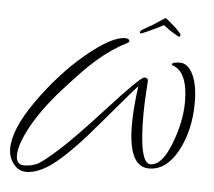

<svg xmlns="http://www.w3.org/2000/svg" viewBox="-49 -635 850 762"><g transform="rotate(5 376.0 -254.0)"><path d="M82 74Q52 74 31.5 48Q11 22 11 -13Q11 -90 92 -205Q133 -263 178 -313Q223 -363 273 -405Q374 -489 427 -489Q445 -489 445 -478Q445 -474 440 -472Q377 -440 322 -392Q294 -368 262.5 -335Q231 -302 194 -261Q121 -179 80 -105Q40 -31 40 11Q40 49 71 49Q97 49 119 40Q139 33 196 -18Q225 -43 270.5 -89.5Q316 -136 378 -204Q502 -340 517 -340Q532 -340 532 -328Q526 -237 526 -192Q526 1 571 1Q616 1 651 -88Q686 -178 686 -257Q686 -378 624 -398Q621 -400 621 -401Q621 -411 653 -411Q685 -411 705 -369.5Q725 -328 725 -258Q725 -147 680 -64Q635 18 566 18Q484 18 484 -150Q484 -215 496 -303Q482 -289 450 -251Q418 -213 365 -151Q314 -90 272.5 -47Q231 -4 199 22Q135 74 82 74ZM641 -513Q636 -514 630 -518Q624 -522 613 -528Q600 -536 592.5 -542Q585 -548 577 -554Q568 -549 547.5 -539Q527 -529 508.5 -521Q490 -513 488 -513Q484 -513 484 -516Q484 -522 488.5 -525.5Q493 -529 516 -542Q528 -548 542 -557.5Q556 -567 567.5 -574.5Q579 -582 581 -582L585 -580Q596 -570 610 -559Q624 -548 644 -525L645 -518Z"/></g></svg>

Font: Qwigley
Style: Regular
Weight: 400
Designer: Robert E. Leuschke
Foundry: Robert E. Leuschke
Version: Version 1.010; ttfautohint (v1.8.3)